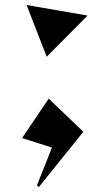

<svg xmlns="http://www.w3.org/2000/svg" viewBox="-20 -590 440 765"><path d="M86 -570 329 -528 166 -364ZM127 149 187 -2 68 -40 174 -197 312 -65 135 155Z"/></svg>

Font: Reggae One
Style: Regular
Weight: 400
Designer: Fontworks Inc.
Foundry: Fontworks Inc.
Version: Version 1.100